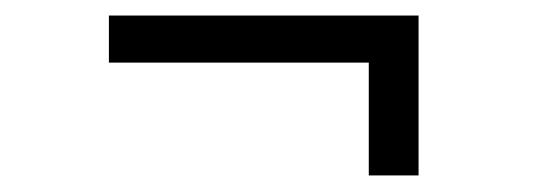

<svg xmlns="http://www.w3.org/2000/svg" viewBox="-20 -374 693 241"><path d="M442.9 -153.8V-295.4H116.7V-354.5H505.4V-153.8Z"/></svg>

Font: Inter Light
Style: Regular
Weight: 300
Designer: Rasmus Andersson
Foundry: rsms
Version: Version 4.000;git-a52131595